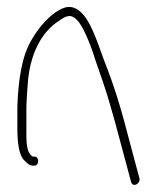

<svg xmlns="http://www.w3.org/2000/svg" viewBox="-20 -564 458 553"><path d="M30 -195C30 -155 34 -115 52 -100C61 -91 67 -87 73 -87H80C86 -87 90 -93 90 -100C90 -107 86 -113 80 -113H74L73 -114C54 -126 56 -164 56 -195V-258C57 -279 58 -301 60 -324C66 -408 100 -473 150 -504C167 -516 182 -526 200 -508C210 -499 218 -484 227 -465C237 -443 247 -417 256 -387C287 -301 302 -249 331 -139L357 -42C361 -22 384 -34 382 -49L356 -146C327 -258 312 -308 278 -395C259 -447 241 -503 213 -529C187 -552 166 -546 139 -528C113 -509 90 -482 72 -451C43 -404 33 -336 30 -258ZM150 -504Z"/></svg>

Font: Stray Cat
Style: LtCn
Weight: 300
Version: Version 1.0